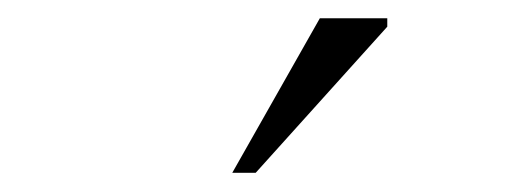

<svg xmlns="http://www.w3.org/2000/svg" viewBox="-20 -700 540 205"><path d="M228 -515.5 321.5 -680.5H393.5V-671.5L253 -515.5Z"/></svg>

Font: Newsreader 16pt 16pt Light
Style: Regular
Weight: 300
Version: Version 1.003